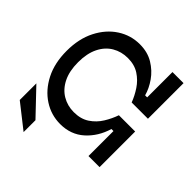

<svg xmlns="http://www.w3.org/2000/svg" viewBox="-121 -931 1201 1201"><g transform="rotate(-45 479.5 -330.0)"><path d="M181 0V-98H402V-116Q312 -143 254.5 -207Q197 -271 197 -365Q197 -445 240.5 -512Q284 -579 363 -619.5Q442 -660 550 -660Q657 -660 736.5 -619.5Q816 -579 859.5 -512Q903 -445 903 -365Q903 -296 872 -245Q841 -194 794.5 -161.5Q748 -129 700 -116V-98H924V0H609V-144Q652 -160 693.5 -187.5Q735 -215 762 -256.5Q789 -298 789 -357Q789 -414 762 -460Q735 -506 681.5 -532.5Q628 -559 550 -559Q472 -559 418.5 -532.5Q365 -506 337.5 -460Q310 -414 310 -357Q310 -296 338 -254Q366 -212 409 -185.5Q452 -159 496 -144V0ZM0 -491 125 -650H272L105 -491Z"/></g></svg>

Font: Syne SemiBold
Style: Regular
Weight: 600
Designer: Lucas Descroix
Foundry: Bonjour Monde
Version: Version 2.200; ttfautohint (v1.8.4)